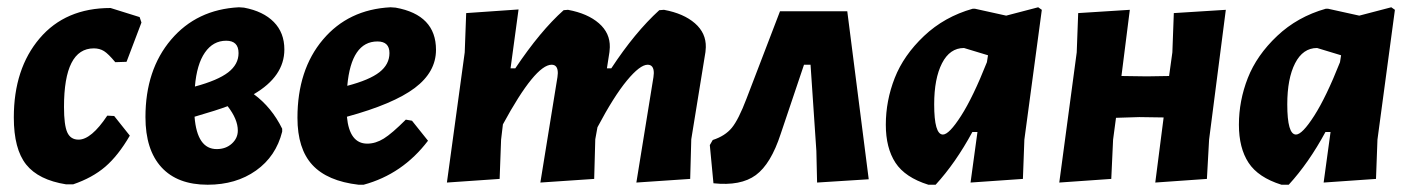

<svg xmlns="http://www.w3.org/2000/svg" viewBox="-20 -498 3880 528"><path d="M284 -476 364 -451 369 -436 328 -328 297 -327Q278 -350 266 -357.5Q254 -365 238 -365Q156 -365 156 -204Q156 -154 165 -134Q174 -114 196 -114Q231 -114 275 -180L294 -179L337 -125Q305 -70 269.5 -39.5Q234 -9 181 9H162Q86 -3 52 -45.5Q18 -88 18 -175Q18 -309 89 -392.5Q160 -476 284 -476Z M551 10Q468 10 424 -38Q380 -86 380 -176Q380 -306 450.5 -389Q521 -472 637 -478L651 -477Q704 -467 733 -437.5Q762 -408 762 -362Q762 -288 678 -239Q727 -203 756 -144V-136Q739 -68 684 -29Q629 10 551 10ZM602 -386Q566 -386 543.5 -353.5Q521 -321 516 -260Q579 -277 607.5 -299Q636 -321 636 -352Q636 -386 602 -386ZM634 -139Q634 -170 606 -206Q577 -195 515 -177Q522 -88 576 -88Q601 -88 617.5 -103Q634 -118 634 -139Z M1157 -111Q1087 -19 980 10H966Q880 0 839 -44.5Q798 -89 798 -174Q798 -306 868 -389Q938 -472 1054 -478L1068 -477Q1179 -457 1179 -361Q1179 -300 1120.5 -256Q1062 -212 934 -177Q941 -103 990 -103Q1013 -103 1035.5 -117Q1058 -131 1096 -169L1113 -166ZM1018 -384Q946 -384 935 -262Q996 -278 1023.5 -299.5Q1051 -321 1051 -352Q1051 -384 1018 -384Z M1406 -472 1384 -310H1397Q1466 -413 1530 -470L1542 -471Q1596 -461 1627 -434Q1658 -407 1657 -368L1656 -355L1649 -310H1661Q1726 -409 1793 -470L1806 -471Q1860 -461 1891 -434Q1922 -407 1921 -368L1920 -355L1881 -115L1878 -6L1730 4L1777 -286L1778 -297Q1778 -320 1761 -320Q1740 -320 1704 -276.5Q1668 -233 1623 -148L1617 -115L1614 -6L1466 4L1513 -286L1514 -297Q1514 -320 1497 -320Q1452 -320 1363 -156L1358 -114L1354 -6L1209 4L1258 -354L1262 -462Z M2125 -467H2310L2369 -5L2227 4L2225 -83L2209 -320H2191L2127 -130Q2100 -47 2058.5 -16.5Q2017 14 1942 6L1932 -99L1940 -113Q1974 -124 1992.5 -146.5Q2011 -169 2033 -227Z M2655 -474H2661L2747 -455L2835 -478L2845 -471L2797 -114L2793 -6L2649 4L2668 -135H2654Q2608 -50 2553 10H2533Q2469 -10 2442.5 -50.5Q2416 -91 2416 -155Q2416 -221 2440.5 -283.5Q2465 -346 2521 -399Q2577 -452 2655 -474ZM2549 -211Q2549 -128 2573 -128Q2590 -128 2623 -179.5Q2656 -231 2694 -327L2697 -346L2631 -366Q2592 -366 2570.5 -324Q2549 -282 2549 -211Z M3087 -471 3064 -289 3134 -288 3195 -289 3204 -354 3208 -462 3351 -471 3305 -114 3299 -6 3157 4 3180 -175 3113 -176 3049 -174 3041 -114 3036 -6 2893 4 2941 -354 2945 -462Z M3626 -474H3632L3718 -455L3806 -478L3816 -471L3768 -114L3764 -6L3620 4L3639 -135H3625Q3579 -50 3524 10H3504Q3440 -10 3413.5 -50.5Q3387 -91 3387 -155Q3387 -221 3411.5 -283.5Q3436 -346 3492 -399Q3548 -452 3626 -474ZM3520 -211Q3520 -128 3544 -128Q3561 -128 3594 -179.5Q3627 -231 3665 -327L3668 -346L3602 -366Q3563 -366 3541.5 -324Q3520 -282 3520 -211Z"/></svg>

Font: Alegreya Sans SC ExtraBold
Style: Italic
Weight: 800
Italic angle: -7°
Designer: Juan Pablo del Peral
Foundry: Huerta Tipografica
Version: Version 2.007